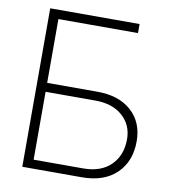

<svg xmlns="http://www.w3.org/2000/svg" viewBox="-82 -798 765 868"><g transform="rotate(10 300.5 -364.0)"><path d="M78.6 0V-727.5H488.8V-686H123.5V-393.1H352.1Q452.6 -393.6 510.3 -341.8Q567.9 -290 567.9 -203.1Q567.9 -110.4 510.7 -55.2Q453.6 0 352.1 0ZM123.5 -40.5H352.1Q433.6 -41 478.5 -86.2Q523.4 -131.3 523.4 -204.6Q523.4 -269.5 477.3 -310.8Q431.2 -352.1 352.1 -352.1H123.5Z"/></g></svg>

Font: Inter Display Extra Light
Style: Regular
Weight: 200
Designer: Rasmus Andersson
Foundry: rsms
Version: Version 4.000;git-4fc901f